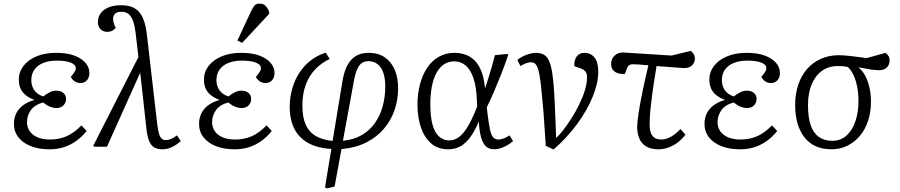

<svg xmlns="http://www.w3.org/2000/svg" viewBox="-20 -811 4972 1061"><path d="M254 14Q194 14 150 -3.5Q106 -21 81.5 -52.5Q57 -84 57 -127Q57 -159 70 -185Q83 -211 108 -229.5Q133 -248 168 -258V-260Q139 -271 120.5 -286.5Q102 -302 93 -323Q84 -344 84 -371Q84 -413 109.5 -446.5Q135 -480 181.5 -499.5Q228 -519 289 -519Q351 -519 391.5 -503.5Q432 -488 453 -463Q474 -438 474 -408Q474 -382 460 -367Q446 -352 423 -352Q413 -352 403 -356Q393 -360 385 -367.5Q377 -375 371 -386Q387 -405 393 -415Q399 -425 399 -434Q399 -454 371 -465Q343 -476 293 -476Q250 -476 218.5 -463Q187 -450 170 -426Q153 -402 153 -368Q153 -338 168.5 -314Q184 -290 219 -278Q237 -292 254.5 -301Q272 -310 291 -310Q315 -310 330 -297.5Q345 -285 345 -264Q345 -244 331 -229Q317 -214 291 -214Q275 -214 257 -221Q239 -228 218 -245Q170 -231 149.5 -201Q129 -171 129 -136Q129 -109 143.5 -87Q158 -65 186.5 -52.5Q215 -40 256 -40Q305 -40 346.5 -57.5Q388 -75 430 -118L459 -87Q431 -53 399 -30.5Q367 -8 331 3Q295 14 254 14Z M877 14Q851 14 833 4Q815 -6 804.5 -31Q794 -56 789 -101L755 -408L752 -403L571 0H503L495 -5L745 -496L730 -623Q725 -667 715.5 -694Q706 -721 690.5 -733.5Q675 -746 650 -746Q627 -746 616 -735.5Q605 -725 605 -706Q605 -696 607.5 -688Q610 -680 614 -668L620 -657Q612 -648 600.5 -641.5Q589 -635 572 -635Q550 -635 535.5 -650Q521 -665 521 -689Q521 -714 534.5 -735Q548 -756 577 -769Q606 -782 651 -782Q683 -782 707.5 -773Q732 -764 749 -744.5Q766 -725 776.5 -693.5Q787 -662 792 -617L849 -124Q853 -90 859 -71Q865 -52 874 -44.5Q883 -37 896 -37Q912 -37 925.5 -43Q939 -49 958 -63L979 -31Q955 -10 930 2Q905 14 877 14Z M1277 14Q1217 14 1173 -3.5Q1129 -21 1104.5 -52.5Q1080 -84 1080 -127Q1080 -159 1093 -185Q1106 -211 1131 -229.5Q1156 -248 1191 -258V-260Q1162 -271 1143.5 -286.5Q1125 -302 1116 -323Q1107 -344 1107 -371Q1107 -413 1132.5 -446.5Q1158 -480 1204.5 -499.5Q1251 -519 1312 -519Q1374 -519 1414.5 -503.5Q1455 -488 1476 -463Q1497 -438 1497 -408Q1497 -382 1483 -367Q1469 -352 1446 -352Q1436 -352 1426 -356Q1416 -360 1408 -367.5Q1400 -375 1394 -386Q1410 -405 1416 -415Q1422 -425 1422 -434Q1422 -454 1394 -465Q1366 -476 1316 -476Q1273 -476 1241.5 -463Q1210 -450 1193 -426Q1176 -402 1176 -368Q1176 -338 1191.5 -314Q1207 -290 1242 -278Q1260 -292 1277.5 -301Q1295 -310 1314 -310Q1338 -310 1353 -297.5Q1368 -285 1368 -264Q1368 -244 1354 -229Q1340 -214 1314 -214Q1298 -214 1280 -221Q1262 -228 1241 -245Q1193 -231 1172.5 -201Q1152 -171 1152 -136Q1152 -109 1166.5 -87Q1181 -65 1209.5 -52.5Q1238 -40 1279 -40Q1328 -40 1369.5 -57.5Q1411 -75 1453 -118L1482 -87Q1454 -53 1422 -30.5Q1390 -8 1354 3Q1318 14 1277 14ZM1318 -574 1292 -587 1367 -748Q1378 -771 1387 -781Q1396 -791 1414 -791Q1434 -791 1446 -780Q1458 -769 1467 -747V-734Z M1786 230 1776 225 1811 12Q1736 8 1684.5 -20Q1633 -48 1607 -98.5Q1581 -149 1581 -220Q1581 -273 1595 -322Q1609 -371 1635.5 -410.5Q1662 -450 1698.5 -478Q1735 -506 1780 -520L1802 -485Q1758 -465 1723.5 -429.5Q1689 -394 1670 -343.5Q1651 -293 1651 -227Q1651 -164 1669 -123Q1687 -82 1724 -60Q1761 -38 1818 -32L1872 -360Q1879 -402 1891 -431.5Q1903 -461 1921 -480.5Q1939 -500 1962.5 -509.5Q1986 -519 2017 -519Q2070 -519 2106 -494.5Q2142 -470 2161 -426Q2180 -382 2180 -322Q2180 -261 2160.5 -203.5Q2141 -146 2101.5 -99.5Q2062 -53 2003.5 -23.5Q1945 6 1867 13L1829 220ZM1875 -33Q1935 -39 1979 -64.5Q2023 -90 2051.5 -130.5Q2080 -171 2094.5 -223Q2109 -275 2109 -333Q2109 -378 2098 -409.5Q2087 -441 2066 -457Q2045 -473 2015 -473Q1995 -473 1980 -463Q1965 -453 1954.5 -430Q1944 -407 1937 -371Z M2456 14Q2400 14 2362.5 -18.5Q2325 -51 2306 -107Q2287 -163 2287 -232Q2287 -294 2301 -346Q2315 -398 2341 -437Q2367 -476 2405.5 -497.5Q2444 -519 2491 -519Q2525 -519 2553.5 -508.5Q2582 -498 2604.5 -475Q2627 -452 2641 -415Q2655 -378 2660 -324H2661Q2672 -357 2681.5 -388Q2691 -419 2699.5 -449Q2708 -479 2715 -506L2782 -513L2789 -509Q2772 -458 2751.5 -406Q2731 -354 2710.5 -306Q2690 -258 2670 -218L2674 -183Q2681 -128 2687.5 -96.5Q2694 -65 2705 -52.5Q2716 -40 2735 -40Q2748 -40 2763.5 -46Q2779 -52 2796 -63L2815 -31Q2800 -18 2782.5 -8Q2765 2 2747 8Q2729 14 2712 14Q2682 14 2664.5 -3Q2647 -20 2638 -53.5Q2629 -87 2626 -137H2625Q2605 -90 2581 -56Q2557 -22 2527 -4Q2497 14 2456 14ZM2463 -35Q2492 -35 2517.5 -54.5Q2543 -74 2567.5 -116Q2592 -158 2617 -223L2615 -261Q2612 -332 2596.5 -378.5Q2581 -425 2554 -448.5Q2527 -472 2491 -472Q2457 -472 2432 -454.5Q2407 -437 2390.5 -405.5Q2374 -374 2366 -330.5Q2358 -287 2358 -236Q2358 -163 2371 -119Q2384 -75 2408 -55Q2432 -35 2463 -35Z M3039 15 2996 -5Q2994 -36 2992 -64.5Q2990 -93 2988 -124.5Q2986 -156 2983 -194.5Q2980 -233 2975 -282Q2969 -352 2962 -392.5Q2955 -433 2944.5 -450Q2934 -467 2916 -467Q2903 -467 2888.5 -462Q2874 -457 2856 -446L2839 -480Q2852 -491 2869.5 -499.5Q2887 -508 2906 -513.5Q2925 -519 2941 -519Q2968 -519 2986 -508.5Q3004 -498 3015 -472.5Q3026 -447 3032.5 -403Q3039 -359 3043 -291Q3045 -257 3046.5 -218.5Q3048 -180 3050 -137.5Q3052 -95 3053 -49Q3070 -63 3092 -91.5Q3114 -120 3137.5 -156.5Q3161 -193 3180.5 -233Q3200 -273 3212 -312Q3224 -351 3224 -384Q3224 -405 3214.5 -416.5Q3205 -428 3183 -435L3154 -445Q3152 -479 3167 -499Q3182 -519 3210 -519Q3244 -519 3265 -493.5Q3286 -468 3286 -414Q3286 -352 3255.5 -277Q3225 -202 3169.5 -126Q3114 -50 3039 15Z M3619 14Q3577 14 3551 -1.5Q3525 -17 3513 -45.5Q3501 -74 3501 -112Q3502 -141 3509 -187.5Q3516 -234 3529.5 -300Q3543 -366 3563 -450Q3535 -453 3511.5 -454.5Q3488 -456 3476 -456Q3464 -456 3456 -450Q3448 -444 3443 -429L3433 -402Q3409 -401 3391.5 -407.5Q3374 -414 3365.5 -427Q3357 -440 3357 -456Q3357 -487 3377 -504.5Q3397 -522 3424 -521L3691 -504L3797 -530Q3809 -521 3814.5 -510.5Q3820 -500 3820 -487Q3820 -466 3805 -450.5Q3790 -435 3762 -435Q3754 -435 3733.5 -436.5Q3713 -438 3681.5 -440.5Q3650 -443 3608 -446Q3605 -425 3601.5 -404.5Q3598 -384 3595 -363.5Q3592 -343 3589 -323.5Q3586 -304 3583.5 -284.5Q3581 -265 3579 -247Q3577 -229 3575 -212Q3573 -195 3572 -179.5Q3571 -164 3570.5 -149.5Q3570 -135 3570 -123Q3570 -79 3586 -59.5Q3602 -40 3634 -40Q3660 -40 3687 -55Q3714 -70 3740 -98L3768 -67Q3750 -43 3726 -24.5Q3702 -6 3674.5 4Q3647 14 3619 14Z M4070 14Q4010 14 3966 -3.5Q3922 -21 3897.5 -52.5Q3873 -84 3873 -127Q3873 -159 3886 -185Q3899 -211 3924 -229.5Q3949 -248 3984 -258V-260Q3955 -271 3936.5 -286.5Q3918 -302 3909 -323Q3900 -344 3900 -371Q3900 -413 3925.5 -446.5Q3951 -480 3997.5 -499.5Q4044 -519 4105 -519Q4167 -519 4207.5 -503.5Q4248 -488 4269 -463Q4290 -438 4290 -408Q4290 -382 4276 -367Q4262 -352 4239 -352Q4229 -352 4219 -356Q4209 -360 4201 -367.5Q4193 -375 4187 -386Q4203 -405 4209 -415Q4215 -425 4215 -434Q4215 -454 4187 -465Q4159 -476 4109 -476Q4066 -476 4034.5 -463Q4003 -450 3986 -426Q3969 -402 3969 -368Q3969 -338 3984.5 -314Q4000 -290 4035 -278Q4053 -292 4070.5 -301Q4088 -310 4107 -310Q4131 -310 4146 -297.5Q4161 -285 4161 -264Q4161 -244 4147 -229Q4133 -214 4107 -214Q4091 -214 4073 -221Q4055 -228 4034 -245Q3986 -231 3965.5 -201Q3945 -171 3945 -136Q3945 -109 3959.5 -87Q3974 -65 4002.5 -52.5Q4031 -40 4072 -40Q4121 -40 4162.5 -57.5Q4204 -75 4246 -118L4275 -87Q4247 -53 4215 -30.5Q4183 -8 4147 3Q4111 14 4070 14Z M4575 14Q4523 14 4485.5 -4Q4448 -22 4423.5 -54.5Q4399 -87 4386.5 -131.5Q4374 -176 4374 -230Q4374 -293 4391.5 -344Q4409 -395 4441 -431Q4473 -467 4517.5 -486.5Q4562 -506 4616 -506Q4631 -506 4648 -504.5Q4665 -503 4684 -501Q4703 -499 4724 -496Q4745 -493 4769 -490L4874 -519Q4885 -509 4890.5 -500.5Q4896 -492 4896 -477Q4896 -461 4888.5 -448.5Q4881 -436 4868.5 -429.5Q4856 -423 4840 -423Q4827 -423 4811 -424.5Q4795 -426 4774.5 -430Q4754 -434 4725 -439V-437Q4747 -420 4762 -391Q4777 -362 4785 -325.5Q4793 -289 4793 -249Q4793 -191 4777 -143Q4761 -95 4731.5 -60Q4702 -25 4662 -5.5Q4622 14 4575 14ZM4578 -33Q4626 -33 4658 -62Q4690 -91 4707 -141Q4724 -191 4724 -252Q4724 -294 4717 -330.5Q4710 -367 4697 -395Q4684 -423 4666 -440Q4652 -444 4639 -445Q4626 -446 4609 -446Q4560 -446 4523 -420Q4486 -394 4465.5 -345.5Q4445 -297 4445 -229Q4445 -164 4459.5 -120.5Q4474 -77 4504 -55Q4534 -33 4578 -33Z"/></svg>

Font: Literata Light
Style: Italic
Weight: 300
Italic angle: -2°
Designer: Latin by Veronika Burian and Jose Scaglione. Greek by Irene Vlachou. Cyrillic by Vera Evstafieva
Foundry: TypeTogether
Version: Version 3.103;gftools[0.9.29]